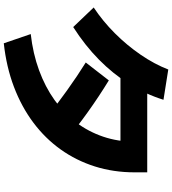

<svg xmlns="http://www.w3.org/2000/svg" viewBox="34 -902 931 1040"><g transform="rotate(90 500.0 -381.5)"><path d="M164 -82Q270 -94 360 -127Q450 -160 521.5 -211Q593 -262 643 -328.5Q693 -395 720 -475Q747 -555 747 -645L815 -568H338V-713H913V-645Q913 -530 881 -429Q849 -328 789 -244Q729 -160 643.5 -96Q558 -32 450 9Q342 50 214 64ZM20 -423Q94 -472 159.5 -537.5Q225 -603 276 -677.5Q327 -752 356 -827L520 -801Q489 -702 434 -614.5Q379 -527 302.5 -451.5Q226 -376 126 -312ZM645 -146Q551 -220 470 -278Q389 -336 318 -380L415 -505Q503 -451 585.5 -392Q668 -333 743 -271Z"/></g></svg>

Font: M PLUS 2 ExtraBold
Style: Regular
Weight: 800
Version: Version 1.001